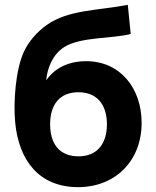

<svg xmlns="http://www.w3.org/2000/svg" viewBox="-20 -755 644 791"><path d="M297.5 16C452.5 18 563.5 -90 563.5 -249C563.5 -389 477.5 -503 334.5 -503C276.5 -503 211.5 -484 170.5 -424C174.5 -476 198.5 -532 244.5 -561C312.5 -604 442.5 -595 518.5 -615L506.5 -735C380.5 -711 261.5 -715 172.5 -652C134.5 -625 98.5 -586 77.5 -540C44.5 -466 34.5 -336 42.5 -251C57.5 -93 141.5 14 297.5 16ZM186.5 -243C186.5 -325 226.5 -375 303.5 -375C378.5 -375 420.5 -325 420.5 -243C420.5 -163 380.5 -111 303.5 -111C228.5 -111 186.5 -158 186.5 -243Z"/></svg>

Font: Eudonet ExtraBold
Style: Regular
Weight: 800
Designer: Mikhail Sharanda
Foundry: Mikhail Sharanda
Version: Version 4.503;Glyphs 3.1.2 (3151)